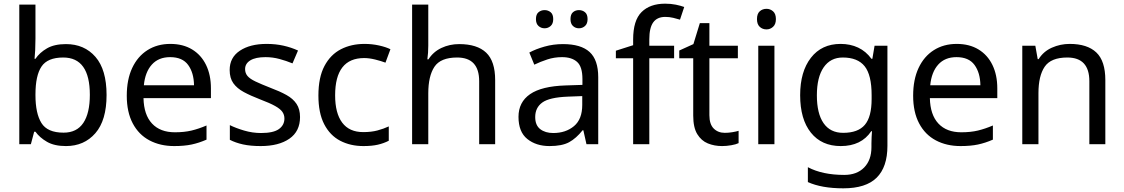

<svg xmlns="http://www.w3.org/2000/svg" viewBox="-20 -785 6117 1045"><path d="M173 -575Q173 -541 171.5 -511.5Q170 -482 168 -465H173Q196 -499 236 -522Q276 -545 339 -545Q439 -545 499.5 -475.5Q560 -406 560 -268Q560 -130 499 -60Q438 10 339 10Q276 10 236 -13Q196 -36 173 -68H166L148 0H85V-760H173ZM324 -472Q239 -472 206 -423Q173 -374 173 -271V-267Q173 -168 205.5 -115.5Q238 -63 326 -63Q398 -63 433.5 -116Q469 -169 469 -269Q469 -472 324 -472Z M907 -546Q976 -546 1025.5 -516Q1075 -486 1101.5 -431.5Q1128 -377 1128 -304V-251H761Q763 -160 807.5 -112.5Q852 -65 932 -65Q983 -65 1022.5 -74.5Q1062 -84 1104 -102V-25Q1063 -7 1023 1.5Q983 10 928 10Q852 10 793.5 -21Q735 -52 702.5 -113.5Q670 -175 670 -264Q670 -352 699.5 -415Q729 -478 782.5 -512Q836 -546 907 -546ZM906 -474Q843 -474 806.5 -433.5Q770 -393 763 -321H1036Q1035 -389 1004 -431.5Q973 -474 906 -474Z M1613 -148Q1613 -70 1555 -30Q1497 10 1399 10Q1343 10 1302.5 1Q1262 -8 1231 -24V-104Q1263 -88 1308.5 -74.5Q1354 -61 1401 -61Q1468 -61 1498 -82.5Q1528 -104 1528 -140Q1528 -160 1517 -176Q1506 -192 1477.5 -208Q1449 -224 1396 -244Q1344 -264 1307 -284Q1270 -304 1250 -332Q1230 -360 1230 -404Q1230 -472 1285.5 -509Q1341 -546 1431 -546Q1480 -546 1522.5 -536.5Q1565 -527 1602 -510L1572 -440Q1538 -454 1501 -464Q1464 -474 1425 -474Q1371 -474 1342.5 -456.5Q1314 -439 1314 -409Q1314 -387 1327 -371.5Q1340 -356 1370.5 -341.5Q1401 -327 1452 -307Q1503 -288 1539 -268Q1575 -248 1594 -219.5Q1613 -191 1613 -148Z M1958 10Q1887 10 1831.5 -19Q1776 -48 1744.5 -109Q1713 -170 1713 -265Q1713 -364 1746 -426Q1779 -488 1835.5 -517Q1892 -546 1964 -546Q2005 -546 2043 -537.5Q2081 -529 2105 -517L2078 -444Q2054 -453 2022 -461Q1990 -469 1962 -469Q1804 -469 1804 -266Q1804 -169 1842.5 -117.5Q1881 -66 1957 -66Q2001 -66 2034.5 -75Q2068 -84 2096 -97V-19Q2069 -5 2036.5 2.5Q2004 10 1958 10Z M2311 -537Q2311 -497 2306 -462H2312Q2338 -503 2382.5 -524Q2427 -545 2479 -545Q2577 -545 2626 -498.5Q2675 -452 2675 -349V0H2588V-343Q2588 -472 2468 -472Q2378 -472 2344.5 -421.5Q2311 -371 2311 -277V0H2223V-760H2311Z M3044 -545Q3142 -545 3189 -502Q3236 -459 3236 -365V0H3172L3155 -76H3151Q3116 -32 3077.5 -11Q3039 10 2971 10Q2898 10 2850 -28.5Q2802 -67 2802 -149Q2802 -229 2865 -272.5Q2928 -316 3059 -320L3150 -323V-355Q3150 -422 3121 -448Q3092 -474 3039 -474Q2997 -474 2959 -461.5Q2921 -449 2888 -433L2861 -499Q2896 -518 2944 -531.5Q2992 -545 3044 -545ZM3070 -259Q2970 -255 2931.5 -227Q2893 -199 2893 -148Q2893 -103 2920.5 -82Q2948 -61 2991 -61Q3059 -61 3104 -98.5Q3149 -136 3149 -214V-262ZM2897 -681Q2897 -707 2911 -718.5Q2925 -730 2944 -730Q2963 -730 2977 -718.5Q2991 -707 2991 -681Q2991 -656 2977 -643.5Q2963 -631 2944 -631Q2925 -631 2911 -643.5Q2897 -656 2897 -681ZM3085 -681Q3085 -707 3098.5 -718.5Q3112 -730 3131 -730Q3150 -730 3164 -718.5Q3178 -707 3178 -681Q3178 -656 3164 -643.5Q3150 -631 3131 -631Q3112 -631 3098.5 -643.5Q3085 -656 3085 -681Z M3649 -468H3514V0H3426V-468H3332V-509L3426 -539V-570Q3426 -674 3472 -719.5Q3518 -765 3600 -765Q3632 -765 3658.5 -759.5Q3685 -754 3704 -747L3681 -678Q3665 -683 3644 -688Q3623 -693 3601 -693Q3557 -693 3535.5 -663.5Q3514 -634 3514 -571V-536H3649Z M3925 -62Q3945 -62 3966 -65.5Q3987 -69 4000 -73V-6Q3986 1 3960 5.5Q3934 10 3910 10Q3868 10 3832.5 -4.5Q3797 -19 3775 -55Q3753 -91 3753 -156V-468H3677V-510L3754 -545L3789 -659H3841V-536H3996V-468H3841V-158Q3841 -109 3864.5 -85.5Q3888 -62 3925 -62Z M4152 -737Q4172 -737 4187.5 -723.5Q4203 -710 4203 -681Q4203 -653 4187.5 -639Q4172 -625 4152 -625Q4130 -625 4115 -639Q4100 -653 4100 -681Q4100 -710 4115 -723.5Q4130 -737 4152 -737ZM4195 -536V0H4107V-536Z M4555 -546Q4608 -546 4650.5 -526Q4693 -506 4723 -465H4728L4740 -536H4810V9Q4810 124 4751.5 182Q4693 240 4570 240Q4452 240 4377 206V125Q4456 167 4575 167Q4644 167 4683.5 126.5Q4723 86 4723 16V-5Q4723 -17 4724 -39.5Q4725 -62 4726 -71H4722Q4668 10 4556 10Q4452 10 4393.5 -63Q4335 -136 4335 -267Q4335 -395 4393.5 -470.5Q4452 -546 4555 -546ZM4567 -472Q4500 -472 4463 -418.5Q4426 -365 4426 -266Q4426 -167 4462.5 -114.5Q4499 -62 4569 -62Q4650 -62 4687 -105.5Q4724 -149 4724 -246V-267Q4724 -377 4686 -424.5Q4648 -472 4567 -472Z M5187 -546Q5256 -546 5305.5 -516Q5355 -486 5381.5 -431.5Q5408 -377 5408 -304V-251H5041Q5043 -160 5087.5 -112.5Q5132 -65 5212 -65Q5263 -65 5302.5 -74.5Q5342 -84 5384 -102V-25Q5343 -7 5303 1.5Q5263 10 5208 10Q5132 10 5073.5 -21Q5015 -52 4982.5 -113.5Q4950 -175 4950 -264Q4950 -352 4979.5 -415Q5009 -478 5062.5 -512Q5116 -546 5187 -546ZM5186 -474Q5123 -474 5086.5 -433.5Q5050 -393 5043 -321H5316Q5315 -389 5284 -431.5Q5253 -474 5186 -474Z M5802 -546Q5898 -546 5947 -499.5Q5996 -453 5996 -349V0H5909V-343Q5909 -472 5789 -472Q5700 -472 5666 -422Q5632 -372 5632 -278V0H5544V-536H5615L5628 -463H5633Q5659 -505 5705 -525.5Q5751 -546 5802 -546Z"/></svg>

Font: Noto Sans PhagsPa
Style: Regular
Weight: 400
Designer: Monotype Design Team
Foundry: Monotype Imaging Inc.
Version: Version 2.004; ttfautohint (v1.8.4.7-5d5b)